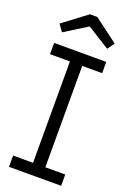

<svg xmlns="http://www.w3.org/2000/svg" viewBox="-181 -1035 734 1095"><g transform="rotate(20 186.0 -487.5)"><path d="M27.6 -683.6V-752H344V-683.6H223.1V-68.4H344V0H27.6V-68.4H148.5V-683.6ZM208.5 -975.4 353.6 -866.3 323.1 -824.1 186.2 -909.9 49.2 -824.1 18.8 -866.3 163.9 -975.4Z"/></g></svg>

Font: Hepta Slab ExtraLight
Style: Regular
Weight: 200
Designer: Michael LaGattuta
Foundry: Michael LaGattuta
Version: Version 1.100